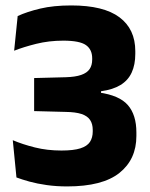

<svg xmlns="http://www.w3.org/2000/svg" viewBox="-20 -672 552 706"><path d="M227 13.5Q187 13.5 151.8 8.5Q116.5 3.5 88.5 -4.2Q60.5 -12 40.5 -19.5L27 -156.5Q63.5 -141 108.5 -129.8Q153.5 -118.5 206 -118.5Q250.5 -118.5 275.5 -126.5Q300.5 -134.5 310.8 -150.2Q321 -166 321 -188.5V-194Q321 -216.5 311.2 -231Q301.5 -245.5 279.8 -252.8Q258 -260 221 -260.5L105.5 -263.5V-385L221 -388Q257 -389 278.5 -396.5Q300 -404 309.5 -418Q319 -432 319 -453V-457.5Q319 -490 296 -506.2Q273 -522.5 212.5 -522.5Q160 -522.5 113 -510.8Q66 -499 32 -485.5L45 -613Q79.5 -629 128.2 -640.5Q177 -652 242 -652Q361 -652 419.2 -608.5Q477.5 -565 477.5 -484V-474Q477.5 -434 464.2 -405.2Q451 -376.5 423.2 -359.5Q395.5 -342.5 351.5 -336.5V-315L343 -332Q419 -321.5 450.2 -285.5Q481.5 -249.5 481.5 -185V-172Q481.5 -86 419.2 -36.2Q357 13.5 227 13.5Z"/></svg>

Font: Anek Latin Medium
Style: Bold
Weight: 700
Version: Version 1.003